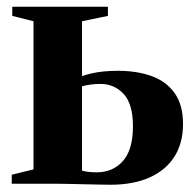

<svg xmlns="http://www.w3.org/2000/svg" viewBox="-20 -532 569 556"><path d="M14 0V-26L77 -41.5V-470.5L15.5 -486V-512.5H292.5V-486L217.5 -470.5V-311.5Q230 -316 245.2 -319.5Q260.5 -323 279.5 -325Q298.5 -327 321.5 -327Q377 -327 419.5 -311.5Q462 -296 486 -262Q510 -228 510 -173Q510 -117.5 485 -78.2Q460 -39 413 -18Q366 3 299.5 3Q288 3 266.8 2.5Q245.5 2 221 1.5Q196.5 1 174.2 0.5Q152 0 137.5 0ZM260 -33Q307 -33 336 -65.8Q365 -98.5 365 -166Q365 -231 338 -260Q311 -289 270.5 -289Q256.5 -289 241.8 -287Q227 -285 217.5 -282V-38Q225 -35.5 236.5 -34.2Q248 -33 260 -33Z"/></svg>

Font: Merriweather 120pt
Style: Bold
Weight: 700
Designer: Eben Sorkin
Foundry: Eben Sorkin
Version: Version 2.100